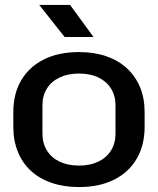

<svg xmlns="http://www.w3.org/2000/svg" viewBox="-20 -749 640 778"><path d="M300 9Q239 9 189.5 -8Q140 -25 105.5 -56.5Q71 -88 52.5 -133.5Q34 -179 34 -235V-295Q34 -370 66.5 -424.5Q99 -479 158.5 -508.5Q218 -538 300 -538Q362 -538 411 -521Q460 -504 494.5 -472Q529 -440 547.5 -395.5Q566 -351 566 -295V-235Q566 -160 533.5 -105Q501 -50 441.5 -20.5Q382 9 300 9ZM300 -78Q345 -78 378.5 -94Q412 -110 430 -139.5Q448 -169 448 -207V-322Q448 -361 430 -390Q412 -419 379 -435Q346 -451 300 -451Q255 -451 221.5 -435Q188 -419 170 -390Q152 -361 152 -322V-207Q152 -169 170 -139.5Q188 -110 221.5 -94Q255 -78 300 -78ZM242 -599 139 -729H264L359 -599Z"/></svg>

Font: Hubot Sans Medium
Style: Regular
Weight: 500
Designer: Deni Anggara
Foundry: GitHub, Inc., Subsidiary of Microsoft Corporation
Version: Version 2.000